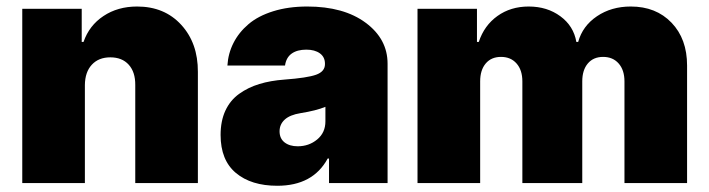

<svg xmlns="http://www.w3.org/2000/svg" viewBox="-20 -573 2218 601"><path d="M245.7 -306.8V0H49.7V-545.5H235.8V-441.8H241.5Q259.2 -493.3 304 -522.9Q348.7 -552.6 409.1 -552.6Q495 -552.6 547.4 -495.2Q599.8 -437.9 599.4 -348V0H403.4V-306.8Q403.8 -347.3 383 -370.4Q362.2 -393.5 325.3 -393.5Q288.7 -393.5 267.4 -370.4Q246.1 -347.3 245.7 -306.8Z M848 8.5Q766.3 8.5 718.4 -31.6Q670.5 -71.7 670.5 -150.6Q670.5 -194.2 685.5 -226.7Q700.6 -259.2 728.7 -279.3Q756.7 -299.4 791.7 -310Q826.7 -320.7 870.7 -323.9Q941.8 -329.2 969.5 -339.1Q997.2 -349.1 997.2 -372.2V-373.6Q997.2 -394.5 981.2 -406.1Q965.2 -417.6 938.9 -417.6Q910.2 -417.6 892.9 -405.2Q875.7 -392.8 872.2 -367.9H691.8Q694.2 -405.9 710.9 -438.7Q727.6 -471.6 757.8 -497.3Q788 -523.1 835.2 -537.8Q882.5 -552.6 941.8 -552.6Q1056.1 -552.6 1124.6 -501.8Q1193.2 -451 1193.2 -373.6V0H1009.9V-76.7H1005.7Q959.5 8.5 848 8.5ZM911.9 -115.1Q947.1 -115.1 972.8 -136.4Q998.6 -157.7 998.6 -193.2V-238.6Q969.5 -226.6 920.5 -218.8Q887.4 -213.4 871.3 -198.7Q855.1 -183.9 855.1 -161.9Q855.1 -139.6 870.7 -127.3Q886.4 -115.1 911.9 -115.1Z M1286.9 0V-545.5H1473V-441.8H1478.7Q1495.7 -493.3 1537.1 -522.9Q1578.5 -552.6 1634.9 -552.6Q1692.8 -552.6 1734.2 -522Q1775.6 -491.5 1784.1 -441.8H1789.8Q1803.6 -491.8 1848.7 -522.2Q1893.8 -552.6 1954.5 -552.6Q2033.4 -552.6 2082 -502Q2130.7 -451.3 2130.7 -367.9V0H1934.7V-318.2Q1934.7 -353.7 1916.5 -374.3Q1898.4 -394.9 1867.9 -394.9Q1837.4 -394.9 1820 -374.3Q1802.6 -353.7 1802.6 -318.2V0H1615.1V-318.2Q1615.1 -353.7 1596.9 -374.3Q1578.8 -394.9 1548.3 -394.9Q1517.8 -394.9 1500.4 -374.3Q1483 -353.7 1483 -318.2V0Z"/></svg>

Font: Karasuma Gothic
Style: Black
Weight: 900
Designer: Rasmus Andersson / Ryoko Nishizuka
Foundry: Genbu
Version: Version 1.00